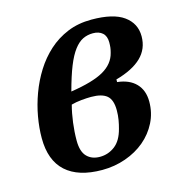

<svg xmlns="http://www.w3.org/2000/svg" viewBox="-87 -615 680 708"><g transform="rotate(-15 253.5 -261.0)"><path d="M219 12Q128 12 80.5 -31Q33 -74 33 -159Q33 -198 40.5 -240.5Q48 -283 63.5 -325Q79 -367 102.5 -404.5Q126 -442 158 -471Q190 -500 231 -517Q272 -534 323 -534Q406 -534 446 -505Q486 -476 486 -427Q486 -379 453 -347Q420 -315 355 -297V-287Q401 -282 426 -256Q451 -230 451 -187Q451 -144 432.5 -107.5Q414 -71 382.5 -44.5Q351 -18 308.5 -3Q266 12 219 12ZM223 -37Q255 -37 280.5 -56.5Q306 -76 317 -119Q321 -133 324 -150.5Q327 -168 327 -187Q327 -227 308 -243Q289 -259 248 -259Q232 -259 211 -257Q190 -255 172 -250Q164 -220 159.5 -185Q155 -150 155 -117Q155 -75 173.5 -56Q192 -37 223 -37ZM315 -484Q294 -484 276.5 -475.5Q259 -467 243 -446Q227 -425 212.5 -389Q198 -353 183 -297Q268 -310 309 -333.5Q350 -357 360 -397Q363 -408 364 -416.5Q365 -425 365 -436Q365 -460 351.5 -472Q338 -484 315 -484Z"/></g></svg>

Font: IBM Plex Serif SmBld
Style: Italic
Weight: 600
Italic angle: -14°
Designer: Mike Abbink, Paul van der Laan, Pieter van Rosmalen
Foundry: Bold Monday
Version: Version 3.001